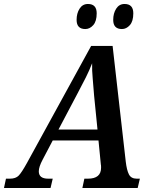

<svg xmlns="http://www.w3.org/2000/svg" viewBox="-63 -945 753 965"><path d="M202 -47H179Q132 -47 132 -84Q132 -106 151 -142L202 -239H432L444 -117Q445 -118 445 -102Q445 -47 379 -47H361L351 0H629L640 -47H624Q596 -47 585 -68.5Q574 -90 569 -133L503 -714H395L72 -125Q46 -78 31 -62.5Q16 -47 -13 -47H-33L-43 0H191ZM327 -476Q352 -523 369 -557Q386 -591 400 -627Q399 -591 403 -549.5Q407 -508 410 -464L427 -294H231ZM550 -799Q572 -799 589.5 -818.5Q607 -838 607 -878Q607 -925 563 -925Q536 -925 521 -901.5Q506 -878 506 -845Q506 -799 550 -799ZM366 -799Q388 -799 405.5 -818.5Q423 -838 423 -878Q423 -925 379 -925Q352 -925 337 -901.5Q322 -878 322 -845Q322 -799 366 -799Z"/></svg>

Font: Noto Serif SemiCondensed Semi
Style: Italic
Weight: 600
Width: 4
Italic angle: -12°
Designer: Monotype Design Team
Foundry: Monotype Imaging Inc.
Version: Version 1.901